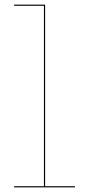

<svg xmlns="http://www.w3.org/2000/svg" viewBox="-20 -810 374 830"><path d="M304 -5V0H41V-5H170V-785H41V-790H175V-5Z"/></svg>

Font: Hepta Slab Hairline
Style: Regular
Weight: 400
Designer: Michael LaGattuta
Foundry: Michael LaGattuta
Version: Version 1.100; ttfautohint (v1.8) -l 8 -r 50 -G 200 -x 14 -D